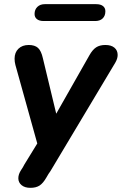

<svg xmlns="http://www.w3.org/2000/svg" viewBox="-20 -714 585 922"><path d="M68 142Q68 123 81 103L90 89L97 76L159 -25L54 -402Q50 -417 50 -432Q50 -462 68.5 -480Q87 -498 118 -498Q147 -498 162.5 -484Q178 -470 186 -434L250 -168L409 -448Q424 -475 441.5 -486.5Q459 -498 486 -498Q514 -498 529.5 -485Q545 -472 545 -450Q545 -432 533 -412L222 108L213 121L203 138Q187 166 170 177Q153 188 126 188Q99 188 83.5 175Q68 162 68 142ZM146 -647Q146 -668 159.5 -681Q173 -694 195 -694H442Q463 -694 474.5 -685Q486 -676 486 -660Q486 -638 473 -625.5Q460 -613 437 -613H190Q169 -613 157.5 -622Q146 -631 146 -647Z"/></svg>

Font: SN Pro Bold
Style: Bold Italic
Weight: 700
Italic angle: -9°
Designer: Tobias Whetton
Foundry: Supernotes
Version: Version 1.003